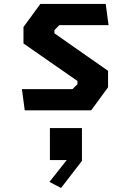

<svg xmlns="http://www.w3.org/2000/svg" viewBox="-20 -554 660 964"><path d="M90 -106.5H344L369 -131.5V-147.3L97.9 -335.8V-418.4L182.5 -534.2H510.8L525 -427.7H278.1L253.1 -402.7V-386.8L522.5 -198.4V-115.8L437.9 0H104.2ZM230.6 88.9H391.4V253.9L286.5 389.8L228.2 359.3L343.8 213.4V249.8H230.6Z"/></svg>

Font: Monaspace Krypton Var
Style: Regular
Weight: 400
Designer: Riley Cran and the Lettermatic Team
Version: Version 1.101 (Monaspace Krypton Var)